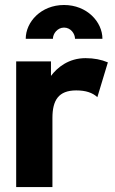

<svg xmlns="http://www.w3.org/2000/svg" viewBox="-20 -756 466 776"><path d="M238.8 -735.8C146 -735.8 84 -667.5 84 -599.1H193.8C193.8 -619.6 211.9 -644.5 238.8 -644.5C266.1 -644.5 283.2 -619.6 283.2 -599.1H394C394 -667.5 331.5 -735.8 238.8 -735.8ZM373.5 -363.3 416 -503.9C389.6 -515.1 359.9 -521 325.7 -521C256.8 -521 211.4 -482.9 186 -449.2V-507.8H45.4V0H191.9V-279.3C191.9 -350.6 216.3 -390.6 288.1 -390.6C326.7 -390.6 354 -381.3 373.5 -363.3Z"/></svg>

Font: Giphurs ExtraBold
Style: Regular
Weight: 800
Version: Version 1.000